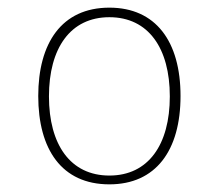

<svg xmlns="http://www.w3.org/2000/svg" viewBox="-20 -478 572 502"><path d="M266 4C387 4 452 -84 452 -227C452 -370 387 -458 266 -458C141 -458 80 -365 80 -227C80 -88 141 4 266 4ZM266 -19C164 -19 108 -100 108 -226C108 -352 164 -433 266 -433C368 -433 424 -352 424 -226C424 -100 368 -19 266 -19Z"/></svg>

Font: Noto Serif Thai SemiCondensed Thin
Style: Regular
Weight: 100
Width: 4
Designer: Monotype Design Team
Foundry: Monotype Imaging Inc.
Version: Version 2.002